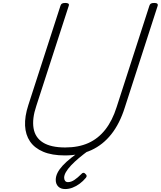

<svg xmlns="http://www.w3.org/2000/svg" viewBox="-20 -1035 1090 1302"><path d="M420 19Q332 19 273 -6Q214 -31 183.5 -76Q153 -121 150 -183Q147 -245 172 -322L390 -996Q393 -1006 400 -1010.5Q407 -1015 423 -1015Q437 -1015 443.5 -1010.5Q450 -1006 446 -995L226 -316Q197 -230 207.5 -166Q218 -102 271.5 -68.5Q325 -35 422 -35Q512 -35 579 -65Q646 -95 694 -156Q742 -217 771 -309L993 -996Q996 -1006 1003 -1010.5Q1010 -1015 1026 -1015Q1055 -1015 1049 -995L826 -305Q792 -197 735 -125Q678 -53 599.5 -17Q521 19 420 19ZM422 247Q392 247 375 230Q358 213 358 185Q358 161 370 137Q382 113 405.5 87.5Q429 62 464 34.5Q499 7 546 -27L587 -24V-19Q547 10 515.5 36.5Q484 63 461.5 87Q439 111 427 132Q415 153 415 170Q415 183 421.5 191.5Q428 200 441 200Q462 200 484 185.5Q506 171 533 144Q537 138 545 137Q553 136 560 145Q567 151 567.5 157.5Q568 164 562 171Q544 193 520.5 210.5Q497 228 472 237.5Q447 247 422 247Z"/></svg>

Font: Playwrite US Trad ExtraLight
Style: Regular
Weight: 250
Designer: Veronika Burian, José Scaglione
Foundry: TypeTogether
Version: Version 1.003